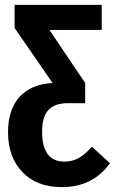

<svg xmlns="http://www.w3.org/2000/svg" viewBox="-20 -550 472 789"><path d="M432 121Q361 219 234 219Q131 219 72 157Q13 95 13 -6Q13 -100 60.5 -152Q108 -204 196 -209L40 -435V-530H398V-427H183L330 -209V-126H258Q205 -126 179 -98Q153 -70 153 -9Q153 114 244 114Q277 114 302.5 100Q328 86 358 53Z"/></svg>

Font: Fira Sans Extra Condensed SemiBold
Style: Regular
Weight: 600
Width: 1
Designer: Carrois Corporate & Edenspiekermann AG
Foundry: Carrois Corporate GbR & Edenspiekermann AG
Version: Version 4.203